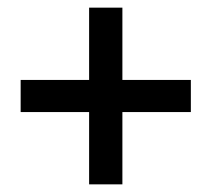

<svg xmlns="http://www.w3.org/2000/svg" viewBox="-20 -581 553 502"><path d="M213 -99V-288H34V-372H213V-561H300V-372H479V-288H300V-99Z"/></svg>

Font: CV Source Sans Light
Style: Bold
Weight: 600
Designer: Paul D. Hunt
Foundry: Adobe Systems Incorporated
Version: Version 3.001